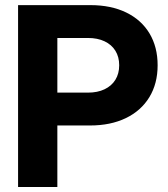

<svg xmlns="http://www.w3.org/2000/svg" viewBox="-20 -748 673 768"><path d="M52.3 -727.5H342.1Q423.7 -727.5 484.5 -698.2Q545.2 -668.8 577.9 -614.5Q610.5 -560.2 610.5 -486.9Q610.5 -413.9 577.5 -359.4Q544.4 -305 483.3 -275.5Q422.2 -246.1 340.5 -246.1H139.9V-377.5H331.8Q370.1 -377.5 398.2 -390.9Q426.4 -404.3 441.6 -428.9Q456.8 -453.5 456.8 -486.9Q456.8 -520.3 441.6 -544.9Q426.4 -569.5 398.2 -582.8Q370.1 -596.1 331.8 -596.1H209.4V0H52.3Z"/></svg>

Font: Intratopia Thin
Style: Regular
Weight: 100
Designer: Rasmus Andersson
Foundry: rsms
Version: Version 3.000;Glyphs 3.2.3 (3260)